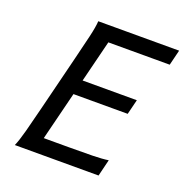

<svg xmlns="http://www.w3.org/2000/svg" viewBox="-126 -813 890 926"><g transform="rotate(20 319.0 -349.5)"><path d="M527.8 -404.3 508.8 -327.6H230.5L168.5 -79.1H297.4Q370.1 -79.1 419.4 -80.1Q468.8 -81.1 499.5 -85.9L478.5 0H48.8Q61.5 -28.8 75.9 -82.8Q90.3 -136.7 107.9 -208L178.2 -490.7Q195.8 -561.5 208.5 -615.5Q221.2 -669.4 222.7 -698.7H637.7L618.2 -619.6H303.2L249.5 -404.3Z"/></g></svg>

Font: Andika New Basic
Style: Italic
Weight: 400
Italic angle: -14°
Designer: Victor Gaultney, Annie Olsen, Julie Remington, Don Collingsworth, Eric Hays
Foundry: SIL International
Version: Version 5.500